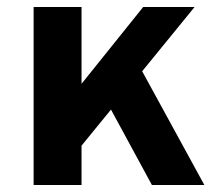

<svg xmlns="http://www.w3.org/2000/svg" viewBox="-20 -531 634 551"><path d="M76.5 0V-511H214V-290.5L391 -511H538.5L388 -326.5L566.5 0H416L298.5 -216.5L214 -113V0Z"/></svg>

Font: Overpass ExtraBold
Style: Regular
Weight: 800
Designer: Delve Withrington, Dave Bailey, Thomas Jockin
Foundry: Delve Fonts LLC
Version: Version 4.000; ttfautohint (v1.8.3)